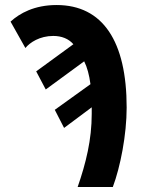

<svg xmlns="http://www.w3.org/2000/svg" viewBox="-20 -744 570 764"><path d="M289 0H429C459 -80 484 -208 484 -316C484 -580 389 -724 205 -724C117 -724 58 -691 22 -658L81 -553C99 -575 138 -601 192 -601C225 -601 253 -590 272 -568L124 -460L162 -388L315 -500C327 -476 335 -446 340 -409L198 -307L235 -235L345 -317C345 -308 345 -300 345 -291C345 -188 322 -95 289 0Z"/></svg>

Font: Noto Sans Mono Condensed ExtraBold
Style: Regular
Weight: 800
Width: 3
Designer: Monotype Design Team
Foundry: Monotype Imaging Inc.
Version: Version 2.014